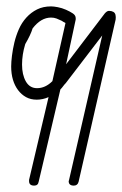

<svg xmlns="http://www.w3.org/2000/svg" viewBox="-20 -595 382 601"><path d="M308 -553Q315 -561 321 -561Q329 -561 334.5 -558Q340 -555 341.5 -548.5Q343 -542 342 -534L226 -26Q223 -14 211 -14Q195 -14 195 -28Q195 -29 195.5 -29.5Q196 -30 196 -31L300 -484L186 -335Q181 -330 177.5 -325Q174 -320 169 -315L101 -26Q99 -14 87 -14Q71 -14 71 -28Q71 -30 71 -30.5Q71 -31 71 -32L132 -291Q114 -283 95 -283Q76 -283 61.5 -291Q47 -299 36.5 -313Q26 -327 20.5 -345.5Q15 -364 15 -387Q15 -401 17.5 -421Q20 -441 25 -462Q30 -483 39 -503.5Q48 -524 62.5 -540Q77 -556 96 -565.5Q115 -575 140 -575Q148 -575 161 -572.5Q174 -570 186.5 -564.5Q199 -559 208 -553Q217 -547 217 -538V-534L187 -394ZM173 -530Q165 -534 157 -537Q149 -540 140 -540Q108 -540 82 -506Q76 -486 59 -457Q49 -424 49 -393Q49 -361 61 -340Q73 -319 96 -319Q122 -319 144 -341L185 -523Q181 -525 178.5 -526.5Q176 -528 173 -530Z"/></svg>

Font: Gruenewald VA
Style: Regular
Weight: 400
Designer: Peter Wiegel
Foundry: Peter Wiegel, nach dem Schriftentwurf von Dr. H. Gr¸newald
Version: Version 0.007